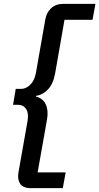

<svg xmlns="http://www.w3.org/2000/svg" viewBox="-20 -813 517 1000"><path d="M142 167Q100 167 85 144Q70 121 76 86L124 -186Q130 -225 115.5 -246Q101 -267 75 -267H48L62 -350H90Q116 -350 138 -372Q160 -394 167 -433L216 -712Q222 -747 246 -770Q270 -793 312 -793H477L462 -710H316L267 -430Q257 -375 229 -346.5Q201 -318 168 -314L167 -310Q204 -301 218.5 -269Q233 -237 225 -191L176 85H322L307 167Z"/></svg>

Font: Hubot Sans Medium
Style: Italic
Weight: 500
Italic angle: -10°
Designer: Deni Anggara
Foundry: GitHub
Version: Version 1.001; ttfautohint (v1.8.4.7-5d5b);gftools[0.9.31]